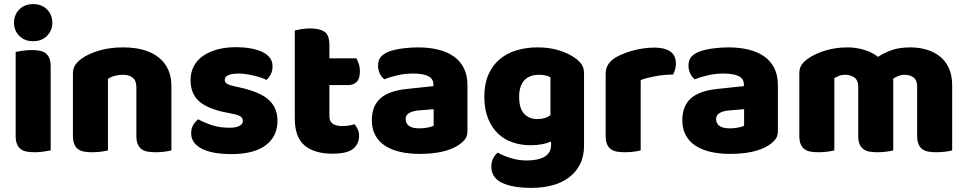

<svg xmlns="http://www.w3.org/2000/svg" viewBox="-20 -731 4694 932"><path d="M48 -621Q48 -659 73.5 -685Q99 -711 141 -711Q183 -711 208.5 -685Q234 -659 234 -621Q234 -583 208.5 -557Q183 -531 141 -531Q99 -531 73.5 -557Q48 -583 48 -621ZM226 -1Q215 1 193.5 4.5Q172 8 150 8Q128 8 110.5 5Q93 2 81 -7Q69 -16 62.5 -31.5Q56 -47 56 -72V-479Q67 -481 88.5 -484.5Q110 -488 132 -488Q154 -488 171.5 -485Q189 -482 201 -473Q213 -464 219.5 -448.5Q226 -433 226 -408Z M642 -308Q642 -339 624.5 -353.5Q607 -368 577 -368Q557 -368 537.5 -363Q518 -358 504 -348V-1Q494 2 472.5 5Q451 8 428 8Q406 8 388.5 5Q371 2 359 -7Q347 -16 340.5 -31.5Q334 -47 334 -72V-372Q334 -399 345.5 -416Q357 -433 377 -447Q411 -471 462.5 -486Q514 -501 577 -501Q690 -501 751 -451.5Q812 -402 812 -314V-1Q802 2 780.5 5Q759 8 736 8Q714 8 696.5 5Q679 2 667 -7Q655 -16 648.5 -31.5Q642 -47 642 -72Z M1327 -145Q1327 -69 1270 -26Q1213 17 1102 17Q1060 17 1024 11Q988 5 962.5 -7.5Q937 -20 922.5 -39Q908 -58 908 -84Q908 -108 918 -124.5Q928 -141 942 -152Q971 -136 1008.5 -123.5Q1046 -111 1095 -111Q1126 -111 1142.5 -120Q1159 -129 1159 -144Q1159 -158 1147 -166Q1135 -174 1107 -179L1077 -185Q990 -202 947.5 -238.5Q905 -275 905 -343Q905 -380 921 -410Q937 -440 966 -460Q995 -480 1035.5 -491Q1076 -502 1125 -502Q1162 -502 1194.5 -496.5Q1227 -491 1251 -480Q1275 -469 1289 -451.5Q1303 -434 1303 -410Q1303 -387 1294.5 -370.5Q1286 -354 1273 -343Q1265 -348 1249 -353.5Q1233 -359 1214 -363.5Q1195 -368 1175.5 -371Q1156 -374 1140 -374Q1107 -374 1089 -366.5Q1071 -359 1071 -343Q1071 -332 1081 -325Q1091 -318 1119 -312L1150 -305Q1246 -283 1286.5 -244.5Q1327 -206 1327 -145Z M1579 -167Q1579 -141 1595.5 -130Q1612 -119 1642 -119Q1657 -119 1673 -121.5Q1689 -124 1701 -128Q1710 -117 1716.5 -103.5Q1723 -90 1723 -71Q1723 -33 1694.5 -9Q1666 15 1594 15Q1506 15 1458.5 -25Q1411 -65 1411 -155V-583Q1422 -586 1442.5 -589.5Q1463 -593 1486 -593Q1530 -593 1554.5 -577.5Q1579 -562 1579 -512V-448H1710Q1716 -437 1721.5 -420.5Q1727 -404 1727 -384Q1727 -349 1711.5 -333.5Q1696 -318 1670 -318H1579Z M2017 -108Q2034 -108 2054.5 -111.5Q2075 -115 2085 -121V-201L2013 -195Q1985 -193 1967 -183Q1949 -173 1949 -153Q1949 -133 1964.5 -120.5Q1980 -108 2017 -108ZM2009 -501Q2063 -501 2107.5 -490Q2152 -479 2183.5 -456.5Q2215 -434 2232 -399.5Q2249 -365 2249 -318V-94Q2249 -68 2234.5 -51.5Q2220 -35 2200 -23Q2135 16 2017 16Q1964 16 1921.5 6Q1879 -4 1848.5 -24Q1818 -44 1801.5 -75Q1785 -106 1785 -147Q1785 -216 1826 -253Q1867 -290 1953 -299L2084 -313V-320Q2084 -349 2058.5 -361.5Q2033 -374 1985 -374Q1947 -374 1911 -366Q1875 -358 1846 -346Q1833 -355 1824 -373.5Q1815 -392 1815 -412Q1815 -438 1827.5 -453.5Q1840 -469 1866 -480Q1895 -491 1934.5 -496Q1974 -501 2009 -501Z M2590 -501Q2647 -501 2693.5 -486.5Q2740 -472 2772 -449Q2792 -435 2803.5 -418Q2815 -401 2815 -374V-24Q2815 29 2795 67.5Q2775 106 2740.5 131.5Q2706 157 2659.5 169Q2613 181 2560 181Q2469 181 2417 156.5Q2365 132 2365 77Q2365 54 2374.5 36.5Q2384 19 2396 10Q2425 26 2461.5 37Q2498 48 2537 48Q2591 48 2623 30Q2655 12 2655 -28V-44Q2614 -26 2555 -26Q2510 -26 2469.5 -39.5Q2429 -53 2398.5 -81.5Q2368 -110 2349.5 -155Q2331 -200 2331 -262Q2331 -323 2350.5 -368Q2370 -413 2404.5 -442.5Q2439 -472 2486.5 -486.5Q2534 -501 2590 -501ZM2652 -356Q2645 -360 2631.5 -364Q2618 -368 2598 -368Q2549 -368 2524.5 -340.5Q2500 -313 2500 -262Q2500 -204 2524.5 -178.5Q2549 -153 2587 -153Q2628 -153 2652 -172Z M3090 -1Q3080 2 3058.5 5Q3037 8 3014 8Q2992 8 2974.5 5Q2957 2 2945 -7Q2933 -16 2926.5 -31.5Q2920 -47 2920 -72V-372Q2920 -395 2928.5 -411.5Q2937 -428 2953 -441Q2969 -454 2992.5 -464.5Q3016 -475 3043 -483Q3070 -491 3099 -495.5Q3128 -500 3157 -500Q3205 -500 3233 -481.5Q3261 -463 3261 -421Q3261 -407 3257 -393.5Q3253 -380 3247 -369Q3226 -369 3204 -367Q3182 -365 3161 -361Q3140 -357 3121.5 -352.5Q3103 -348 3090 -342Z M3524 -108Q3541 -108 3561.5 -111.5Q3582 -115 3592 -121V-201L3520 -195Q3492 -193 3474 -183Q3456 -173 3456 -153Q3456 -133 3471.5 -120.5Q3487 -108 3524 -108ZM3516 -501Q3570 -501 3614.5 -490Q3659 -479 3690.5 -456.5Q3722 -434 3739 -399.5Q3756 -365 3756 -318V-94Q3756 -68 3741.5 -51.5Q3727 -35 3707 -23Q3642 16 3524 16Q3471 16 3428.5 6Q3386 -4 3355.5 -24Q3325 -44 3308.5 -75Q3292 -106 3292 -147Q3292 -216 3333 -253Q3374 -290 3460 -299L3591 -313V-320Q3591 -349 3565.5 -361.5Q3540 -374 3492 -374Q3454 -374 3418 -366Q3382 -358 3353 -346Q3340 -355 3331 -373.5Q3322 -392 3322 -412Q3322 -438 3334.5 -453.5Q3347 -469 3373 -480Q3402 -491 3441.5 -496Q3481 -501 3516 -501Z M4093 -501Q4134 -501 4173.5 -489.5Q4213 -478 4242 -455Q4272 -475 4309.5 -488Q4347 -501 4400 -501Q4438 -501 4474.5 -491Q4511 -481 4539.5 -459.5Q4568 -438 4585 -402.5Q4602 -367 4602 -316V-1Q4592 2 4570.5 5Q4549 8 4526 8Q4504 8 4486.5 5Q4469 2 4457 -7Q4445 -16 4438.5 -31.5Q4432 -47 4432 -72V-311Q4432 -341 4415 -354.5Q4398 -368 4369 -368Q4355 -368 4339 -361.5Q4323 -355 4315 -348Q4316 -344 4316 -340.5Q4316 -337 4316 -334V-1Q4305 2 4283.5 5Q4262 8 4240 8Q4218 8 4200.5 5Q4183 2 4171 -7Q4159 -16 4152.5 -31.5Q4146 -47 4146 -72V-311Q4146 -341 4127.5 -354.5Q4109 -368 4083 -368Q4065 -368 4052 -362.5Q4039 -357 4030 -352V-1Q4020 2 3998.5 5Q3977 8 3954 8Q3932 8 3914.5 5Q3897 2 3885 -7Q3873 -16 3866.5 -31.5Q3860 -47 3860 -72V-374Q3860 -401 3871.5 -417Q3883 -433 3903 -447Q3937 -471 3987.5 -486Q4038 -501 4093 -501Z"/></svg>

Font: Baloo Tamma
Style: Regular
Weight: 400
Designer: Divya Kowshik and Ek Type
Foundry: Ek Type
Version: Version 1.007;PS 1.000;hotconv 1.0.88;makeotf.lib2.5.647800